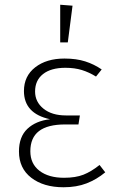

<svg xmlns="http://www.w3.org/2000/svg" viewBox="-20 -779 490 810"><path d="M409 -486 385 -456Q356 -474 325.5 -483.5Q295 -493 256 -493Q195 -493 161.5 -466.5Q128 -440 128 -393Q128 -349 163.5 -320.5Q199 -292 258 -292H317L311 -254H255Q181 -254 144.5 -226Q108 -198 108 -141Q108 -88 146.5 -58.5Q185 -29 250 -29Q299 -29 332 -42Q365 -55 400 -83L424 -52Q388 -22 345.5 -5.5Q303 11 248 11Q164 11 112 -29Q60 -69 60 -140Q60 -202 95.5 -235.5Q131 -269 191 -276Q81 -300 81 -395Q81 -458 128.5 -495Q176 -532 252 -532Q302 -532 339.5 -520Q377 -508 409 -486ZM286 -755 266 -600H234V-759Z"/></svg>

Font: FiraGO ExtraLight
Style: Regular
Weight: 200
Designer: bBox Type
Foundry: bBox Type GmbH
Version: Version 1.001